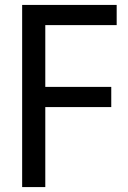

<svg xmlns="http://www.w3.org/2000/svg" viewBox="-20 -760 522 780"><path d="M70 -740H454V-658H164V-407H432V-325H164V0H70Z"/></svg>

Font: Encode Sans Compressed
Style: Medium
Weight: 500
Designer: Pablo Impallari, Andres Torresi
Foundry: Pablo Impallari, Andres Torresi
Version: Version 1.000; ttfautohint (v1.00) -l 8 -r 50 -G 200 -x 14 -